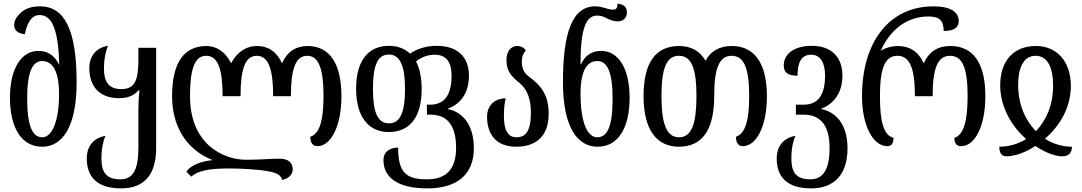

<svg xmlns="http://www.w3.org/2000/svg" viewBox="-20 -800 5973 1060"><path d="M213 10C323 10 403 -97 403 -346C403 -628 340 -765 201 -765C148 -765 114 -750 89 -724C66 -702 58 -680 58 -663C58 -636 75 -615 117 -611C132 -685 160 -717 199 -717C270 -717 303 -628 307 -441C284 -490 248 -519 192 -519C99 -519 35 -424 35 -260C35 -94 99 10 213 10ZM213 -42C159 -42 130 -106 130 -255C130 -405 160 -463 213 -463C259 -463 306 -426 306 -282C306 -131 268 -42 213 -42Z M649 240C777 240 842 163 842 19V-536H744V-475C744 -364 729 -308 650 -308C584 -308 554 -343 554 -422C554 -476 564 -517 576 -547C504 -536 473 -482 473 -425C473 -323 529 -258 637 -258C685 -258 720 -272 744 -301H750C746 -266 744 -231 744 -196V16C744 134 716 190 645 190C570 190 540 155 540 76C540 22 549 -20 562 -50C490 -38 459 16 459 73C459 175 514 240 649 240Z M1537 193C1569 189 1596 165 1596 136C1596 98 1572 76 1523 76C1470 76 1422 82 1339 82C1211 82 1029 -5 1029 -269C1029 -417 1054 -492 1118 -492C1184 -492 1209 -417 1209 -269H1308C1308 -417 1333 -492 1397 -492C1463 -492 1488 -417 1488 -269H1586C1586 -417 1611 -492 1676 -492C1741 -492 1766 -417 1766 -269C1766 -139 1746 -62 1693 -45C1693 -14 1705 7 1732 7C1805 7 1865 -99 1865 -269C1865 -456 1795 -546 1678 -546C1616 -546 1567 -517 1537 -451C1506 -517 1459 -546 1399 -546C1336 -546 1286 -509 1256 -451C1225 -512 1177 -546 1120 -546C997 -546 930 -456 930 -269C930 -107 1005 25 1154 84C1088 90 1030 114 1009 148L1036 175C1074 142 1133 130 1249 130C1314 130 1415 137 1453 144C1513 154 1533 170 1537 193Z M2339 240C2504 240 2596 163 2596 19C2596 -116 2531 -182 2452 -198V-200C2520 -224 2569 -284 2569 -383C2569 -484 2507 -547 2391 -547C2336 -547 2284 -532 2244 -504C2215 -531 2175 -547 2128 -547C2011 -547 1946 -463 1946 -309C1946 -154 2016 -71 2126 -71C2243 -71 2308 -154 2308 -309C2308 -370 2297 -424 2277 -460C2305 -486 2346 -498 2379 -498C2446 -498 2473 -455 2473 -382C2473 -253 2415 -222 2353 -222H2337V-167H2357C2441 -167 2498 -117 2498 16C2498 134 2444 190 2337 190C2224 190 2178 155 2178 15C2133 15 2097 37 2097 84C2097 175 2169 240 2339 240ZM2127 -119C2062 -119 2039 -187 2039 -309C2039 -431 2061 -499 2127 -499C2191 -499 2216 -431 2216 -309C2216 -187 2193 -119 2127 -119Z M2830 10C2928 10 3009 -38 3009 -171C3009 -273 2971 -325 2900 -377C2870 -400 2861 -424 2861 -462C2861 -491 2871 -508 2883 -520C2876 -535 2857 -546 2835 -546C2799 -546 2776 -515 2776 -468C2776 -412 2798 -382 2848 -342C2892 -307 2911 -251 2911 -177C2911 -73 2880 -42 2831 -42C2780 -42 2762 -88 2762 -161C2762 -198 2765 -229 2772 -257C2707 -257 2669 -214 2669 -156C2669 -56 2721 10 2830 10Z M3279 10C3393 10 3456 -94 3456 -260C3456 -424 3393 -519 3299 -519C3246 -519 3210 -493 3188 -446H3185C3185 -641 3215 -714 3276 -714C3297 -714 3311 -709 3332 -698C3349 -689 3370 -682 3390 -682C3416 -682 3441 -697 3441 -731C3441 -759 3426 -777 3389 -780C3389 -754 3381 -747 3365 -747C3354 -747 3337 -750 3323 -755C3306 -760 3287 -765 3266 -765C3140 -765 3088 -622 3088 -346C3088 -97 3168 10 3279 10ZM3277 -42C3223 -42 3185 -124 3185 -282C3185 -429 3232 -463 3278 -463C3332 -463 3362 -405 3362 -255C3362 -99 3332 -42 3277 -42Z M3728 10C3856 10 3923 -81 3923 -269C3923 -417 3948 -492 4019 -492C4091 -492 4116 -417 4116 -269C4116 -139 4096 -62 4043 -45C4043 -14 4055 7 4081 7C4154 7 4214 -99 4214 -269C4214 -456 4141 -546 4021 -546C3954 -546 3905 -520 3875 -465C3843 -520 3793 -546 3730 -546C3600 -546 3533 -456 3533 -269C3533 -81 3607 10 3728 10ZM3729 -42C3658 -42 3632 -121 3632 -269C3632 -417 3657 -492 3728 -492C3800 -492 3825 -417 3825 -269C3825 -121 3800 -42 3729 -42Z M4458 240C4586 240 4659 163 4659 19C4659 -116 4593 -182 4514 -198V-200C4581 -225 4631 -285 4631 -383C4631 -484 4570 -547 4463 -547C4355 -547 4307 -495 4307 -440C4307 -401 4327 -382 4383 -382C4383 -456 4405 -498 4458 -498C4509 -498 4535 -455 4535 -382C4535 -253 4478 -222 4416 -222H4374V-167H4416C4502 -167 4560 -117 4560 16C4560 134 4525 190 4454 190C4379 190 4349 155 4349 76C4349 22 4358 -20 4371 -50C4299 -38 4268 16 4268 73C4268 175 4323 240 4458 240Z M4878 7C4901 7 4912 -6 4913 -39C4856 -53 4838 -135 4838 -269C4838 -417 4863 -492 4934 -492C5006 -492 5031 -417 5031 -269H5129C5129 -417 5154 -492 5225 -492C5297 -492 5322 -417 5322 -269C5322 -139 5302 -55 5249 -39C5249 -8 5261 7 5287 7C5360 7 5420 -99 5420 -269C5420 -456 5350 -546 5227 -546C5159 -546 5110 -517 5080 -451C5049 -517 5001 -546 4936 -546C4906 -546 4864 -536 4842 -518C4893 -635 4986 -709 5106 -709C5169 -709 5189 -685 5190 -629C5244 -629 5273 -646 5273 -684C5273 -733 5228 -765 5134 -765C4889 -765 4739 -568 4739 -269C4739 -105 4801 7 4878 7Z M5536 63C5581 63 5640 43 5696 6C5751 43 5806 63 5845 63C5889 63 5898 33 5898 10C5846 10 5795 -5 5749 -34C5828 -102 5892 -203 5892 -326C5892 -456 5819 -546 5699 -546C5569 -546 5502 -456 5502 -330C5502 -205 5568 -101 5645 -32C5599 -4 5548 10 5497 10C5497 40 5507 63 5536 63ZM5699 -76C5641 -135 5601 -223 5601 -331C5601 -417 5626 -492 5697 -492C5769 -492 5794 -417 5794 -328C5794 -219 5755 -133 5699 -76Z"/></svg>

Font: Noto Serif Georgian ExtraCondensed Semi
Style: Regular
Weight: 600
Width: 3
Designer: Monotype Design Team
Foundry: Monotype Imaging Inc.
Version: Version 1.901